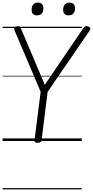

<svg xmlns="http://www.w3.org/2000/svg" viewBox="-20 -1092 720 1487"><path d="M271 14Q244 14 247 -5L295 -381L92 -858Q88 -870 92.5 -877Q97 -884 110 -888Q124 -891 130 -888Q136 -885 142 -872L327 -435L624 -872Q635 -886 642.5 -889Q650 -892 663 -887Q676 -882 679 -874.5Q682 -867 675 -856L349 -381L302 -5Q299 14 271 14ZM267 -973Q246 -973 235.5 -983.5Q225 -994 225 -1017Q225 -1041 237 -1056.5Q249 -1072 274 -1072Q294 -1072 305 -1061Q316 -1050 316 -1027Q316 -1002 303.5 -987.5Q291 -973 267 -973ZM511 -973Q491 -973 480 -983.5Q469 -994 469 -1017Q469 -1041 481.5 -1056.5Q494 -1072 518 -1072Q538 -1072 549.5 -1061Q561 -1050 561 -1027Q561 -1002 548.5 -987.5Q536 -973 511 -973ZM0 365H613V375H0ZM0 -20H613V0H0ZM0 -505H613V-500H0ZM0 -885H613V-875H0Z"/></svg>

Font: Playwrite GB J Guides
Style: Italic
Weight: 400
Italic angle: -7.01216°
Designer: Veronika Burian, José Scaglione
Foundry: TypeTogether
Version: Version 1.003